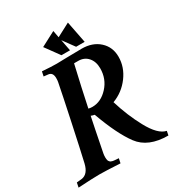

<svg xmlns="http://www.w3.org/2000/svg" viewBox="-228 -1050 1098 1186"><g transform="rotate(-30 321.0 -457.0)"><path d="M-17.1 1.5 -10.3 -31.7 25.9 -35.2Q73.2 -41.5 89.4 -109.4Q107.9 -189 146 -367.9Q184.1 -546.9 199.7 -627.4Q201.7 -637.7 201.7 -653.8Q201.7 -694.3 170.4 -697.8L139.2 -701.2L146 -733.9Q211.4 -729 249.5 -729Q263.7 -729 319.8 -730.7Q376 -732.4 427.7 -732.4Q505.4 -732.4 553.2 -688.7Q601.1 -645 601.1 -575.7Q601.1 -502 554 -438.5Q506.8 -375 433.6 -347.7Q467.8 -235.4 518.6 -142.1Q572.8 -41.5 630.4 -29.8L624.5 0Q481.9 0 418.5 -85.4Q355.5 -169.9 294.4 -338.4Q281.2 -340.8 269.5 -345.7Q260.3 -300.8 251 -255.4Q241.7 -210 233.4 -166.5Q225.1 -123 221.2 -105Q218.8 -93.3 218.8 -77.6Q218.8 -70.8 219.7 -65.4Q220.7 -60.1 221.7 -55.9Q222.7 -51.8 225.8 -48.3Q229 -44.9 230.7 -42.7Q232.4 -40.5 237.8 -38.8Q243.2 -37.1 245.1 -36.1Q247.1 -35.2 254.6 -34.4Q262.2 -33.7 264.6 -33.4Q267.1 -33.2 276.6 -32.5Q286.1 -31.7 289.1 -31.7L282.2 1Q174.3 -4.9 135.7 -4.9Q87.4 -4.9 -17.1 1.5ZM342.8 -677.7Q305.7 -518.6 279.3 -391.1Q291.5 -387.7 306.6 -387.7Q368.7 -387.7 418 -441.4Q467.3 -495.1 467.3 -570.3Q467.3 -618.2 441.4 -647.9Q415.5 -677.7 372.1 -677.7ZM465.8 -759.8H404.8L345.7 -840.8L361.3 -759.8H300.3L227.5 -859.9L331.5 -914.6L340.8 -864.7L435.5 -914.6Z"/></g></svg>

Font: Flanker
Style: Bold Italic
Weight: 700
Italic angle: -12°
Designer: Flanker
Version: Version 2.000